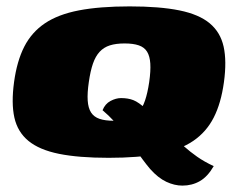

<svg xmlns="http://www.w3.org/2000/svg" viewBox="-20 -487 741 601"><path d="M320 7Q226 7 164.5 -5.5Q103 -18 69 -46Q35 -74 25 -119Q15 -164 24 -230Q33 -296 56 -341Q79 -386 120.5 -414Q162 -442 227 -454.5Q292 -467 386 -467Q480 -467 541.5 -454.5Q603 -442 636.5 -414Q670 -386 680 -341Q690 -296 681 -230Q672 -164 649 -119Q626 -74 585 -46Q544 -18 479 -5.5Q414 7 320 7ZM336 -109Q363 -109 382 -115Q401 -121 413.5 -135Q426 -149 434 -172.5Q442 -196 447 -230Q452 -265 450.5 -288Q449 -311 440.5 -325Q432 -339 414.5 -345Q397 -351 370 -351Q343 -351 324 -345Q305 -339 292 -325Q279 -311 271 -288Q263 -265 258 -230Q253 -196 254.5 -172.5Q256 -149 265 -135Q274 -121 291.5 -115Q309 -109 336 -109ZM551 94Q526 94 500.5 82Q475 70 450 42Q439 29 426 11.5Q413 -6 399.5 -26Q386 -46 370.5 -67Q355 -88 337.5 -107Q320 -126 301 -142Q309 -162 326 -171Q343 -180 359 -180Q381 -180 397.5 -173.5Q414 -167 437 -146Q463 -123 483 -102.5Q503 -82 520.5 -63.5Q538 -45 556.5 -28.5Q575 -12 597 3.5Q619 19 649 33Q630 66 605.5 80Q581 94 551 94Z"/></svg>

Font: Genos Thin Black
Style: Italic
Weight: 900
Italic angle: -8°
Version: Version 1.010